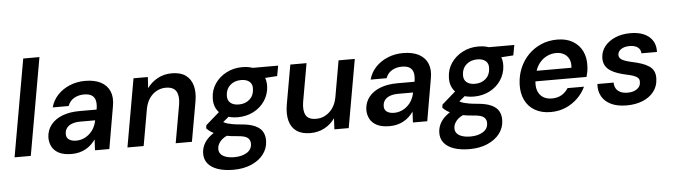

<svg xmlns="http://www.w3.org/2000/svg" viewBox="-54 -951 4960 1415"><g transform="rotate(-5 2426.0 -244.0)"><path d="M23 0 150 -720H270L143 0Z M444 12Q387 12 351 -6.5Q315 -25 299 -57Q283 -89 284 -127Q287 -179 317.5 -217.5Q348 -256 402 -277Q456 -298 529 -298H656Q663 -339 656.5 -365Q650 -391 629.5 -404Q609 -417 572 -417Q532 -417 499.5 -398.5Q467 -380 453 -342H335Q350 -396 387 -434.5Q424 -473 476.5 -494.5Q529 -516 589 -516Q660 -516 706 -491.5Q752 -467 771 -421.5Q790 -376 778 -312L724 0H618L622 -80Q608 -60 590 -43Q572 -26 549.5 -13.5Q527 -1 501 5.5Q475 12 444 12ZM487 -83Q515 -83 540.5 -93.5Q566 -104 586.5 -123Q607 -142 620 -166.5Q633 -191 638 -218V-220H529Q493 -220 467.5 -210.5Q442 -201 428.5 -183.5Q415 -166 414 -142Q412 -113 432 -98Q452 -83 487 -83Z M858 0 947 -504H1053L1048 -422Q1079 -465 1126 -490.5Q1173 -516 1231 -516Q1295 -516 1333 -488.5Q1371 -461 1385 -411.5Q1399 -362 1387 -294L1335 0H1215L1265 -283Q1275 -345 1254.5 -379.5Q1234 -414 1177 -414Q1142 -414 1110.5 -397.5Q1079 -381 1057 -349.5Q1035 -318 1026 -273L978 0Z M1622 232Q1556 232 1507.5 215.5Q1459 199 1433.5 167Q1408 135 1410 88Q1412 49 1432 16Q1452 -17 1489.5 -43.5Q1527 -70 1579 -90L1622 -33Q1571 -15 1548 11.5Q1525 38 1524 67Q1523 91 1536.5 107Q1550 123 1576 131.5Q1602 140 1637 140Q1692 140 1729 117.5Q1766 95 1767 54Q1769 28 1750.5 10Q1732 -8 1675 -12Q1628 -15 1591 -22.5Q1554 -30 1526.5 -40Q1499 -50 1479.5 -63Q1460 -76 1448 -90L1452 -113L1572 -218L1655 -189L1518 -76L1559 -137Q1570 -129 1582 -122.5Q1594 -116 1609.5 -111.5Q1625 -107 1648.5 -103Q1672 -99 1707 -96Q1772 -91 1811 -73Q1850 -55 1866 -25Q1882 5 1880 44Q1878 97 1845.5 139.5Q1813 182 1755.5 207Q1698 232 1622 232ZM1688 -151Q1630 -151 1590.5 -172Q1551 -193 1532 -228.5Q1513 -264 1516 -309Q1518 -367 1549.5 -413.5Q1581 -460 1634 -488Q1687 -516 1752 -516Q1810 -516 1849 -495Q1888 -474 1906.5 -438.5Q1925 -403 1923 -358Q1920 -300 1889 -253Q1858 -206 1805.5 -178.5Q1753 -151 1688 -151ZM1704 -244Q1752 -244 1783.5 -272Q1815 -300 1817 -347Q1820 -384 1797.5 -403Q1775 -422 1736 -422Q1687 -422 1655 -394Q1623 -366 1621 -319Q1619 -282 1641.5 -263Q1664 -244 1704 -244ZM1818 -416 1810 -504H2017L2003 -428Z M2211 12Q2147 12 2108.5 -15.5Q2070 -43 2057 -93Q2044 -143 2055 -210L2107 -504H2227L2177 -221Q2167 -158 2186 -123.5Q2205 -89 2263 -89Q2299 -89 2330.5 -106Q2362 -123 2384.5 -154.5Q2407 -186 2416 -231L2464 -504H2584L2495 0H2389L2393 -82Q2364 -39 2316.5 -13.5Q2269 12 2211 12Z M2796 12Q2739 12 2703 -6.5Q2667 -25 2651 -57Q2635 -89 2636 -127Q2639 -179 2669.5 -217.5Q2700 -256 2754 -277Q2808 -298 2881 -298H3008Q3015 -339 3008.5 -365Q3002 -391 2981.5 -404Q2961 -417 2924 -417Q2884 -417 2851.5 -398.5Q2819 -380 2805 -342H2687Q2702 -396 2739 -434.5Q2776 -473 2828.5 -494.5Q2881 -516 2941 -516Q3012 -516 3058 -491.5Q3104 -467 3123 -421.5Q3142 -376 3130 -312L3076 0H2970L2974 -80Q2960 -60 2942 -43Q2924 -26 2901.5 -13.5Q2879 -1 2853 5.5Q2827 12 2796 12ZM2839 -83Q2867 -83 2892.5 -93.5Q2918 -104 2938.5 -123Q2959 -142 2972 -166.5Q2985 -191 2990 -218V-220H2881Q2845 -220 2819.5 -210.5Q2794 -201 2780.5 -183.5Q2767 -166 2766 -142Q2764 -113 2784 -98Q2804 -83 2839 -83Z M3369 232Q3303 232 3254.5 215.5Q3206 199 3180.5 167Q3155 135 3157 88Q3159 49 3179 16Q3199 -17 3236.5 -43.5Q3274 -70 3326 -90L3369 -33Q3318 -15 3295 11.5Q3272 38 3271 67Q3270 91 3283.5 107Q3297 123 3323 131.5Q3349 140 3384 140Q3439 140 3476 117.5Q3513 95 3514 54Q3516 28 3497.5 10Q3479 -8 3422 -12Q3375 -15 3338 -22.5Q3301 -30 3273.5 -40Q3246 -50 3226.5 -63Q3207 -76 3195 -90L3199 -113L3319 -218L3402 -189L3265 -76L3306 -137Q3317 -129 3329 -122.5Q3341 -116 3356.5 -111.5Q3372 -107 3395.5 -103Q3419 -99 3454 -96Q3519 -91 3558 -73Q3597 -55 3613 -25Q3629 5 3627 44Q3625 97 3592.5 139.5Q3560 182 3502.5 207Q3445 232 3369 232ZM3435 -151Q3377 -151 3337.5 -172Q3298 -193 3279 -228.5Q3260 -264 3263 -309Q3265 -367 3296.5 -413.5Q3328 -460 3381 -488Q3434 -516 3499 -516Q3557 -516 3596 -495Q3635 -474 3653.5 -438.5Q3672 -403 3670 -358Q3667 -300 3636 -253Q3605 -206 3552.5 -178.5Q3500 -151 3435 -151ZM3451 -244Q3499 -244 3530.5 -272Q3562 -300 3564 -347Q3567 -384 3544.5 -403Q3522 -422 3483 -422Q3434 -422 3402 -394Q3370 -366 3368 -319Q3366 -282 3388.5 -263Q3411 -244 3451 -244ZM3565 -416 3557 -504H3764L3750 -428Z M3989 12Q3922 12 3873 -16Q3824 -44 3799.5 -95Q3775 -146 3778 -214Q3781 -277 3804 -331.5Q3827 -386 3867.5 -427.5Q3908 -469 3962.5 -492.5Q4017 -516 4082 -516Q4150 -516 4197 -488Q4244 -460 4267 -412.5Q4290 -365 4287 -304Q4287 -284 4283 -262.5Q4279 -241 4274 -223H3864L3878 -300H4169Q4173 -338 4160.5 -364Q4148 -390 4123.5 -404Q4099 -418 4066 -418Q4029 -418 3995 -401Q3961 -384 3936.5 -350.5Q3912 -317 3903 -266L3898 -237Q3890 -193 3900.5 -159Q3911 -125 3938 -106Q3965 -87 4006 -87Q4048 -87 4078.5 -105Q4109 -123 4127 -153H4249Q4227 -106 4188.5 -68.5Q4150 -31 4099.5 -9.5Q4049 12 3989 12Z M4551 12Q4482 12 4435.5 -10.5Q4389 -33 4367 -73Q4345 -113 4349 -164H4469Q4469 -141 4479 -122Q4489 -103 4511 -92Q4533 -81 4566 -81Q4596 -81 4617 -90Q4638 -99 4650 -114Q4662 -129 4662 -150Q4664 -170 4652.5 -181.5Q4641 -193 4620 -200.5Q4599 -208 4569 -214Q4536 -221 4505 -231.5Q4474 -242 4450 -258Q4426 -274 4413.5 -297.5Q4401 -321 4402 -354Q4404 -401 4433 -437.5Q4462 -474 4511 -495Q4560 -516 4623 -516Q4712 -516 4761 -474.5Q4810 -433 4807 -361H4692Q4691 -390 4669.5 -406Q4648 -422 4609 -422Q4571 -422 4547 -406Q4523 -390 4522 -365Q4521 -349 4532 -337.5Q4543 -326 4565 -318Q4587 -310 4619 -303Q4657 -295 4688 -284.5Q4719 -274 4742 -258.5Q4765 -243 4776 -219.5Q4787 -196 4785 -163Q4783 -109 4752 -69.5Q4721 -30 4669 -9Q4617 12 4551 12Z"/></g></svg>

Font: DM Sans SemiBold
Style: Italic
Weight: 600
Italic angle: -10°
Designer: Colophon Foundry, Jonny Pinhorn
Foundry: Colophon Foundry
Version: Version 4.004;gftools[0.9.30]